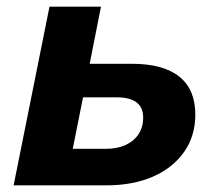

<svg xmlns="http://www.w3.org/2000/svg" viewBox="-20 -558 644 578"><path d="M377 -366Q471 -366 519.5 -327.5Q568 -289 568 -213Q568 -149 534.5 -101Q501 -53 441 -26.5Q381 0 299 0H21L129 -538H284L250 -366ZM299 -110Q333 -110 358 -121.5Q383 -133 397 -154Q411 -175 411 -204Q411 -265 331 -265H230L199 -110Z"/></svg>

Font: MOST Montserrat
Style: Bold Italic
Weight: 700
Italic angle: -11.3°
Designer: Julieta Ulanovsky
Foundry: Julieta Ulanovsky
Version: Version 8.000;March 11, 2024;FontCreator 15.0.0.2926 64-bit